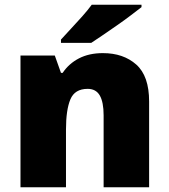

<svg xmlns="http://www.w3.org/2000/svg" viewBox="-20 -786 710 806"><path d="M412 -563Q498 -563 552 -515Q606 -467 606 -360V0H415V-302Q415 -357 399 -385Q383 -413 348 -413Q294 -413 275.5 -369Q257 -325 257 -242V0H66V-553H210L236 -480H243Q269 -519 311.5 -541Q354 -563 412 -563ZM574 -756Q556 -742 529 -721.5Q502 -701 471 -679.5Q440 -658 411.5 -638.5Q383 -619 363 -606H236V-620Q253 -639 277 -664.5Q301 -690 325 -717Q349 -744 365 -766H574Z"/></svg>

Font: Noto Kufi Arabic Black
Style: Regular
Weight: 900
Designer: Monotype Design Team, David Williams, Khaled Hosny
Foundry: Google LLC
Version: Version 2.109; ttfautohint (v1.8.4.7-5d5b)